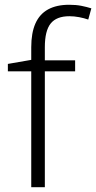

<svg xmlns="http://www.w3.org/2000/svg" viewBox="-20 -785 403 805"><path d="M295 -486H168V0H111V-486H13V-517L111 -534V-587Q111 -647 128.5 -686.5Q146 -726 181.5 -745.5Q217 -765 270 -765Q299 -765 321.5 -760.5Q344 -756 363 -750L350 -703Q333 -709 312 -713Q291 -717 271 -717Q217 -717 192.5 -686.5Q168 -656 168 -587V-532H295Z"/></svg>

Font: Noto Sans Cham Light
Style: Regular
Weight: 300
Version: Version 2.002